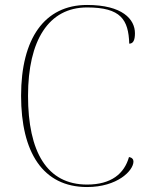

<svg xmlns="http://www.w3.org/2000/svg" viewBox="-20 -744 629 774"><path d="M331 10C453 10 518 -56 518 -93C518 -102 512 -109 500 -111C481 -44 429 0 331 0C169 0 93 -132 93 -358C93 -581 176 -714 331 -714C467 -714 498 -665 501 -568C517 -568 524 -582 524 -610C524 -666 474 -724 331 -724C159 -724 65 -588 65 -358C65 -131 152 10 331 10Z"/></svg>

Font: Noto Serif Display Thin
Style: Regular
Weight: 100
Designer: Monotype Design Team
Foundry: Monotype Imaging Inc.
Version: Version 2.009